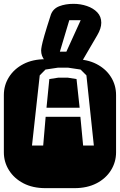

<svg xmlns="http://www.w3.org/2000/svg" viewBox="-22 -976 622 996"><path d="M213.9 0Q147.9 0 99.6 -25.1Q51.3 -50.3 24.7 -92.8Q-2 -135.3 -2 -186V-482.9Q-2 -534.2 24.7 -576.4Q51.3 -618.7 99.6 -643.8Q147.9 -668.9 213.9 -668.9H364.3Q430.2 -668.9 478.8 -643.8Q527.3 -618.7 553.7 -576.4Q580.1 -534.2 580.1 -482.9V-186Q580.1 -135.3 553.7 -92.8Q527.3 -50.3 478.8 -25.1Q430.2 0 364.3 0ZM144 -221.2H202.1L214.8 -370.1H395L409.2 -221.2H464.8L426.3 -585L396 -615.2L331.1 -625H278.8L213.9 -615.2L184.1 -585ZM219.2 -417 233.9 -565.9 281.2 -573.2H329.1L375 -565.9L391.1 -417ZM250.5 -631.3Q228 -641.1 209.7 -663.1Q191.4 -685.1 191.4 -714.4Q191.4 -721.2 194.6 -738.3Q197.8 -755.4 208.7 -793.5Q219.7 -831.5 242.2 -900.9Q253.9 -931.6 285.9 -943.8Q317.9 -956.1 359.4 -956.1Q396 -956.1 429 -944.8Q461.9 -933.6 482.7 -911.9Q503.4 -890.1 503.4 -857.9Q503.4 -828.6 482.4 -793L405.3 -661.1Q399.4 -651.4 394.5 -644Q389.6 -636.7 384.3 -631.3ZM288.6 -708H322.3L396.5 -871.1H337.4Z"/></svg>

Font: Monofett
Style: Regular
Weight: 400
Designer: Vernon Adams
Foundry: Vernon Adams
Version: Version 1.100; ttfautohint (v1.8.4.7-5d5b);gftools[0.9.28]